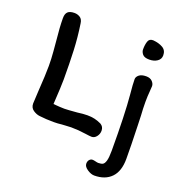

<svg xmlns="http://www.w3.org/2000/svg" viewBox="-148 -771 1047 1103"><g transform="rotate(20 376.0 -219.0)"><path d="M685 -580Q685 -557 665.5 -543.5Q646 -530 617 -530Q587 -530 575.5 -544Q564 -558 564 -573Q564 -602 571 -622.5Q578 -643 602 -642Q637 -639 661 -625Q685 -611 685 -580ZM176 -590Q188 -511 191.5 -432.5Q195 -354 195 -255Q195 -213 188 -102Q232 -98 256 -98Q273 -98 333 -103Q368 -108 394 -108Q418 -108 438 -103.5Q458 -99 479 -89Q500 -77 500 -52Q500 -32 487.5 -16Q475 0 458 0Q446 0 420 -4Q373 -11 330 -11Q316 -11 298.5 -9.5Q281 -8 273 -8Q249 -5 225 -5Q176 -5 137 -10Q117 -12 97 -25.5Q77 -39 77 -65Q77 -80 81 -142Q88 -245 88 -299Q88 -341 84 -387Q80 -433 79 -445Q70 -530 70 -585Q70 -611 82.5 -623Q95 -635 123 -635Q142 -635 157.5 -625Q173 -615 176 -590ZM685 -392Q685 -383 683 -361Q680 -328 680 -295Q680 -253 683 -212Q685 -170 685 -151Q689 -27 689 51Q689 127 651.5 165.5Q614 204 548 204Q528 204 505 188.5Q482 173 482 155Q482 140 490 131Q498 122 509 122Q516 122 527.5 125Q539 128 545 128Q562 128 572 123Q582 118 588 98Q594 78 594 36Q594 -185 583 -305Q577 -365 577 -396Q577 -410 591.5 -422Q606 -434 635 -434Q659 -434 672 -420.5Q685 -407 685 -392Z"/></g></svg>

Font: Itim
Style: Regular
Weight: 400
Designer: Suppakit Chalermlarp
Version: Version 1.002g